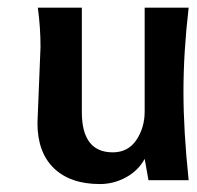

<svg xmlns="http://www.w3.org/2000/svg" viewBox="-20 -458 500 488"><path d="M75.2 -145.5Q75.2 -145.5 83 -338.9Q83 -387.7 76.2 -438.5H188V-173.3Q188 -70.8 266.6 -70.8Q305.7 -70.8 326.7 -102.3Q347.7 -133.8 347.7 -174.3V-438.5H459.5Q446.3 -325.2 446.3 -225.1Q446.3 -125 459.5 0H357.4L347.7 -54.2Q331.5 -24.4 300.3 -7.3Q269 9.8 233.9 9.8Q158.7 9.8 116.9 -30.5Q75.2 -70.8 75.2 -145.5Z"/></svg>

Font: Rachana
Style: Bold
Weight: 700
Designer: Hussain KH
Foundry: Hussain KH, Rajeesh K Nambiar, Santhosh Thottingal, Swathanthra Malayalam Computing (http://smc.org.in)
Version: Version 7.0.0+20221109